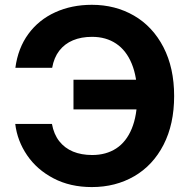

<svg xmlns="http://www.w3.org/2000/svg" viewBox="-20 -757 780 787"><path d="M42.5 -249H192.9Q200.7 -206.5 222.9 -178.2Q245.1 -149.9 279.3 -135.7Q313.5 -121.6 357.9 -121.6Q414.6 -121.6 456.1 -148.4Q497.6 -175.3 520 -229.5Q542.5 -283.7 542.5 -363.3Q542.5 -441.4 520 -495.8Q497.6 -550.3 456.1 -578.1Q414.6 -606 357.4 -606Q313 -606 279.1 -591.8Q245.1 -577.6 223.1 -549.3Q201.2 -521 193.8 -479H43Q53.7 -559.6 96.2 -617.7Q138.7 -675.8 206.1 -706.5Q273.4 -737.3 356.4 -737.3Q452.6 -737.3 529.3 -692.9Q606 -648.4 649.9 -563.7Q693.8 -479 693.8 -363.3Q693.8 -248 650.4 -163.6Q606.9 -79.1 530.3 -34.7Q453.6 9.8 356.4 9.8Q267.6 9.8 199.5 -25.9Q131.3 -61.5 91.1 -120.6Q50.8 -179.7 42.5 -249ZM281.2 -430.2H571.8V-308.6H281.2Z"/></svg>

Font: Inter RS Variable
Style: Regular
Weight: 400
Designer: Rasmus Andersson (customised by Maria Ramos and Noel Pretorius)
Foundry: rsms
Version: Version 3.001;Glyphs 3.2.3 (3260)